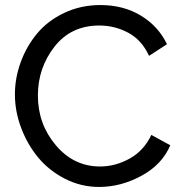

<svg xmlns="http://www.w3.org/2000/svg" viewBox="-20 -734 722 760"><path d="M377 -714Q469 -714 538 -672Q607 -630 641 -559L570 -513Q541 -576 487.5 -604.5Q434 -633 373 -633Q261 -633 195.5 -549Q130 -465 130 -356Q130 -243 201 -159Q272 -75 376 -75Q437 -75 493.5 -106.5Q550 -138 579 -200L654 -159Q622 -83 540.5 -38.5Q459 6 372 6Q301 6 238 -26Q175 -58 132 -109.5Q89 -161 64 -227Q39 -293 39 -360Q39 -425 62 -488Q85 -551 127 -601.5Q169 -652 234.5 -683Q300 -714 377 -714Z"/></svg>

Font: Raleway-v4020 Medium
Style: Regular
Weight: 500
Designer: Matt McInerney, Pablo Impallari, Rodrigo Fuenzalida
Foundry: Matt McInerney, Pablo Impallari, Rodrigo Fuenzalida
Version: Version 4.020;PS 004.020;hotconv 1.0.88;makeotf.lib2.5.64775